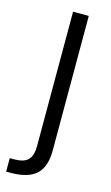

<svg xmlns="http://www.w3.org/2000/svg" viewBox="-116 -543 476 826"><g transform="rotate(15 122.0 -130.5)"><path d="M2 179H22Q65 179 83.5 160Q102 141 102 99V-500H172V99Q172 173 135.5 206Q99 239 22 239H2Z"/></g></svg>

Font: Goli Light
Style: Regular
Weight: 300
Designer: jaikishan Patel
Foundry: MagicType
Version: Version 1.000